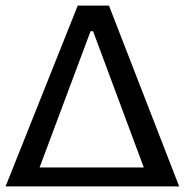

<svg xmlns="http://www.w3.org/2000/svg" viewBox="-42 -669 663 689"><path d="M601 0H-22L237 -649H349ZM283 -557 100 -68H474L292 -557Z"/></svg>

Font: Gamestation Display
Style: Regular
Weight: 400
Designer: Jonas Hecksher
Foundry: Jonas Hecksher, Playtypeª, e-types AS
Version: Version 1.003